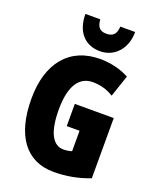

<svg xmlns="http://www.w3.org/2000/svg" viewBox="-172 -1046 936 1154"><g transform="rotate(20 296.5 -469.0)"><path d="M488 -948H393C391 -897 368 -879 328 -879C287 -879 268 -900 265 -948H170C170 -829 236 -767 328 -767C417 -767 488 -837 488 -948ZM295 -418V-276H377V-145C360 -140 342 -137 324 -137C253 -137 216 -213 216 -354C216 -498 262 -578 353 -578C402 -578 447 -565 486 -540L533 -679C486 -705 421 -724 347 -724C153 -724 39 -588 39 -359C39 -123 138 10 314 10C394 10 470 -4 544 -33V-418Z"/></g></svg>

Font: Noto Sans Myanmar ExtraCondensed Black
Style: Regular
Weight: 900
Width: 2
Designer: Monotype Design Team
Foundry: Monotype Imaging Inc.
Version: Version 2.107